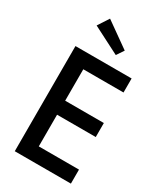

<svg xmlns="http://www.w3.org/2000/svg" viewBox="-243 -1095 1010 1186"><g transform="rotate(30 261.5 -502.0)"><path d="M474.5 0H74.1V-750H474.5V-650H187.7V-425.9H463.6V-325.9H187.7V-100H474.5ZM123.6 -925.5 174.5 -1003.6 351.8 -877.7 317.3 -826.4Z"/></g></svg>

Font: Spartan MB SemBd
Style: Regular
Weight: 600
Designer: Matt Bailey, Mirko Velimirovic
Foundry: Matt Bailey
Version: Version 1.005